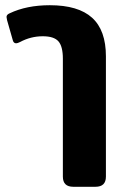

<svg xmlns="http://www.w3.org/2000/svg" viewBox="-20 -560 478 736"><path d="M221 117V-335Q221 -382 204 -401.5Q187 -421 144 -421Q98 -421 57 -399Q47 -394 42 -394Q32 -394 29 -406L7 -483L5 -495Q5 -504 17 -509Q82 -540 171 -540Q280 -540 333 -492Q386 -444 386 -344V117Q386 156 346 156H261Q221 156 221 117Z"/></svg>

Font: Mitr Medium
Style: Regular
Weight: 500
Designer: Thanarat Vachiruckul
Foundry: Cadson Demak
Version: Version 1.003